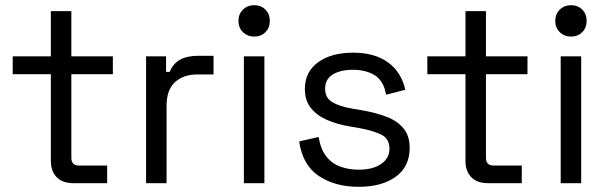

<svg xmlns="http://www.w3.org/2000/svg" viewBox="-20 -706 2343 740"><path d="M263 0Q221 0 198.5 -23Q176 -46 176 -86V-420H29V-489H176V-663H255V-489H415V-420H255V-98Q255 -68 284 -68H393V0Z M543 0V-489H620V-429H634Q647 -461 674 -476Q701 -491 745 -491H803V-419H740Q687 -419 654.5 -389.5Q622 -360 622 -298V0Z M920 0V-489H999V0ZM960 -565Q934 -565 916.5 -582Q899 -599 899 -625Q899 -652 916.5 -669Q934 -686 960 -686Q986 -686 1003 -669Q1020 -652 1020 -625Q1020 -599 1003 -582Q986 -565 960 -565Z M1362 14Q1271 14 1208.5 -28Q1146 -70 1133 -161L1208 -178Q1216 -130 1238 -102.5Q1260 -75 1292.5 -63.5Q1325 -52 1362 -52Q1417 -52 1449 -74Q1481 -96 1481 -133Q1481 -171 1450.5 -186.5Q1420 -202 1367 -212L1326 -219Q1279 -227 1240 -244Q1201 -261 1178 -290Q1155 -319 1155 -363Q1155 -429 1206 -466Q1257 -503 1341 -503Q1424 -503 1475.5 -465.5Q1527 -428 1542 -360L1468 -341Q1459 -394 1425 -415.5Q1391 -437 1341 -437Q1291 -437 1262 -418.5Q1233 -400 1233 -364Q1233 -329 1260.5 -312.5Q1288 -296 1334 -288L1375 -281Q1427 -272 1468.5 -256.5Q1510 -241 1534.5 -212Q1559 -183 1559 -136Q1559 -64 1505.5 -25Q1452 14 1362 14Z M1861 0Q1819 0 1796.5 -23Q1774 -46 1774 -86V-420H1627V-489H1774V-663H1853V-489H2013V-420H1853V-98Q1853 -68 1882 -68H1991V0Z M2141 0V-489H2220V0ZM2181 -565Q2155 -565 2137.5 -582Q2120 -599 2120 -625Q2120 -652 2137.5 -669Q2155 -686 2181 -686Q2207 -686 2224 -669Q2241 -652 2241 -625Q2241 -599 2224 -582Q2207 -565 2181 -565Z"/></svg>

Font: Space Grotesk Light
Style: Regular
Weight: 400
Version: Version 2.000